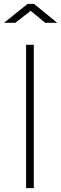

<svg xmlns="http://www.w3.org/2000/svg" viewBox="-20 -974 316 994"><path d="M155 -742V0H115V-742ZM139 -918 59 -856H1L123 -954H156L276 -856H214Z"/></svg>

Font: Morrison Thin
Style: Regular
Weight: 100
Designer: Pablo Impallari, Rodrigo Fuenzalida (Modified by Dan O. Williams)
Version: Version 0.03;June 6, 2019;FontCreator 11.5.0.2425 64-bit; tt